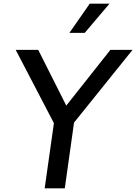

<svg xmlns="http://www.w3.org/2000/svg" viewBox="-20 -1020 738 1040"><path d="M439 -842H356L466 -1000H573ZM381 -356 331 0H222L272 -353L65 -750H187L339 -448L578 -750H698Z"/></svg>

Font: Oakes Grotesk Medium
Style: Italic
Weight: 500
Italic angle: -8°
Designer: Samuel Oakes
Foundry: Samuel Oakes
Version: Version 1.000;PS 001.000;hotconv 1.0.88;makeotf.lib2.5.64775